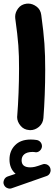

<svg xmlns="http://www.w3.org/2000/svg" viewBox="-45 -664 308 1089"><path d="M-23.4 381.8C-17.1 399.9 0 405.8 9.8 405.8C13.7 405.8 17.6 405.3 21.5 403.8L219.2 334.5C235.4 329.1 242.2 313.5 242.2 302.2C242.2 299.3 241.7 296.4 241.2 293.5C236.8 273.9 219.2 266.1 207.5 266.1C204.1 266.1 200.2 266.6 196.8 268.1C176.8 275.4 162.1 279.8 152.8 282.2C143.6 284.2 134.8 285.2 126.5 285.2C93.8 285.2 77.6 272 77.6 245.6C77.6 217.8 96.7 197.8 139.2 197.8C145.5 197.8 150.9 198.2 154.8 199.2C156.2 199.7 158.2 199.7 159.7 199.7C174.8 199.7 190.9 186 192.9 168V164.1C192.9 148.9 181.2 132.3 162.1 129.9C152.3 128.4 141.6 127.4 129.4 127.4C90.8 127.4 61.5 138.2 40.5 159.7C19.5 180.7 8.8 208 8.8 240.7C8.8 275.4 20.5 302.2 43.5 321.8L-1.5 336.9C-19.5 343.3 -25.4 360.8 -25.4 371.1C-25.4 374.5 -24.9 378.4 -23.4 381.8ZM41.5 -559.6C59.6 -428.2 63 -377.9 63 -274.9C63 -184.6 59.1 -86.9 52.7 -6.3C52.2 -3.9 52.2 -2 52.2 0C52.2 17.1 58.6 33.7 71.3 48.8C83.5 64 100.1 72.3 120.6 73.7C123 74.2 125 74.2 127 74.2C144.5 74.2 161.1 67.9 176.3 55.2C191.4 42 199.7 25.4 201.2 5.4C207.5 -74.7 211.4 -173.3 211.4 -267.6C211.4 -380.9 207 -447.3 189 -579.1C186.5 -599.1 177.7 -615.2 162.6 -626.5C147.5 -637.7 131.8 -643.6 115.7 -643.6C112.3 -643.6 108.9 -643.6 105.5 -643.1C85.4 -640.6 69.3 -631.8 58.1 -616.7C46.9 -601.6 41 -585.9 41 -569.8C41 -566.4 41 -563 41.5 -559.6Z"/></svg>

Font: Mikhak ExtraBold
Style: Regular
Weight: 800
Designer: Amin Abedi
Version: Version 3.2